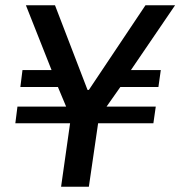

<svg xmlns="http://www.w3.org/2000/svg" viewBox="-20 -706 682 726"><path d="M211 0 245 -240H38L46 -303H230L199 -377H57L65 -441H175L78 -686H188L311 -366H316L530 -686H642L475 -441H588L579 -377H435L383 -303H569L560 -240H351L316 0Z"/></svg>

Font: Chivo Mono
Style: Italic
Weight: 400
Italic angle: -8.05°
Monospace: yes
Version: Version 1.008